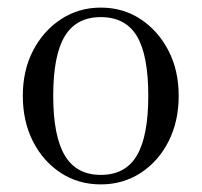

<svg xmlns="http://www.w3.org/2000/svg" viewBox="-20 -474 530 505"><path d="M245 11Q186 11 139.5 -19.5Q93 -50 66.5 -102.5Q40 -155 40 -222Q40 -289 67 -341Q94 -393 140.5 -423.5Q187 -454 245 -454Q304 -454 350 -423.5Q396 -393 423 -341Q450 -289 450 -222Q450 -155 423.5 -102.5Q397 -50 350.5 -19.5Q304 11 245 11ZM245 -14Q310 -14 340 -65Q370 -116 370 -222Q370 -329 340 -379Q310 -429 245 -429Q181 -429 150.5 -379Q120 -329 120 -222Q120 -116 150.5 -65Q181 -14 245 -14Z"/></svg>

Font: Baskervville SC
Style: Regular
Weight: 400
Designer: Alexis Faudot, Rémi Forte, Morgane Pierson, Rafael Ribas, Tanguy Vanlaeys, Rosalie Wagner, Thomas Huot-Marchand
Foundry: ANRT
Version: Version 1.100